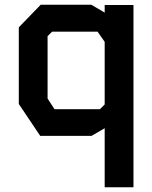

<svg xmlns="http://www.w3.org/2000/svg" viewBox="-20 -571 640 807"><path d="M151 -551 59 -456V-134L149 0H365L420 -32V216H541V-550H420V-518L364 -551ZM180 -157V-419L199 -438H390L420 -395V-132L400 -112H209Z"/></svg>

Font: Kode Mono
Style: Bold
Weight: 700
Monospace: yes
Designer: Isa Ozler
Foundry: Kadena LLC
Version: Version 1.206;gftools[0.9.28]